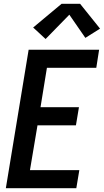

<svg xmlns="http://www.w3.org/2000/svg" viewBox="-20 -999 551 1019"><path d="M11 0 132 -735H506L491 -639H229L195 -430H399L383 -334H179L139 -96H401L385 0ZM222 -792 156 -853 307 -979H405L511 -847L433 -798L348 -921Z"/></svg>

Font: Iosevka SS04
Style: Bold Italic
Weight: 700
Italic angle: -9°
Monospace: yes
Designer: Belleve Invis
Foundry: Belleve Invis
Version: Version 19.0.0; ttfautohint (v1.8.4)